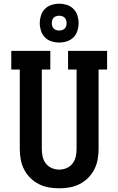

<svg xmlns="http://www.w3.org/2000/svg" viewBox="-20 -1010 640 1038"><path d="M300 8Q271 8 243 3Q215 -2 189.5 -15Q164 -28 143.5 -48.5Q123 -69 110 -94.5Q97 -120 92 -148.5Q87 -177 87 -205V-634H41V-735H252V-634H206V-205Q206 -184 210.5 -163.5Q215 -143 227.5 -126.5Q240 -110 259.5 -101.5Q279 -93 300 -93Q321 -93 340.5 -101.5Q360 -110 372.5 -126.5Q385 -143 389.5 -163.5Q394 -184 394 -205V-634H348V-735H559V-634H513V-205Q513 -177 508 -148.5Q503 -120 490 -94.5Q477 -69 456.5 -48.5Q436 -28 410.5 -15Q385 -2 357 3Q329 8 300 8ZM300 -780Q279 -780 258.5 -786.5Q238 -793 223 -808Q208 -823 201.5 -843.5Q195 -864 195 -885Q195 -906 201.5 -926.5Q208 -947 223 -962Q238 -977 258.5 -983.5Q279 -990 300 -990Q321 -990 341.5 -983.5Q362 -977 377 -962Q392 -947 398.5 -926.5Q405 -906 405 -885Q405 -864 398.5 -843.5Q392 -823 377 -808Q362 -793 341.5 -786.5Q321 -780 300 -780ZM300 -845Q308 -845 316 -847.5Q324 -850 329.5 -855.5Q335 -861 337.5 -869Q340 -877 340 -885Q340 -893 337.5 -901Q335 -909 329.5 -914.5Q324 -920 316 -922.5Q308 -925 300 -925Q292 -925 284 -922.5Q276 -920 270.5 -914.5Q265 -909 262.5 -901Q260 -893 260 -885Q260 -877 262.5 -869Q265 -861 270.5 -855.5Q276 -850 284 -847.5Q292 -845 300 -845Z"/></svg>

Font: Iosevka Slab Extended
Style: Bold
Weight: 700
Width: 7
Monospace: yes
Designer: Belleve Invis
Foundry: Belleve Invis
Version: Version 11.1.0; ttfautohint (v1.8.3)